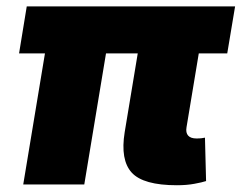

<svg xmlns="http://www.w3.org/2000/svg" viewBox="-20 -562 736 585"><path d="M519 2.4Q416.5 2.4 381.3 -36.1Q346.2 -74.7 359.9 -159.2L417.5 -506.8H603.5L548.3 -174.3Q545.4 -157.7 553.2 -148.9Q561 -140.1 578.6 -140.1Q587.9 -140.1 594.5 -140.9Q601.1 -141.6 604.5 -142.6L607.9 -10.3Q595.7 -6.3 572.3 -2Q548.8 2.4 519 2.4ZM50.8 0 134.8 -506.8H320.8L236.8 0ZM38.1 -399.4 61.5 -542.5H696.3L672.4 -399.4Z"/></svg>

Font: Inter 16pt Black
Style: Italic
Weight: 900
Italic angle: -9.3988°
Version: Version 4.001;git-66647c0bb